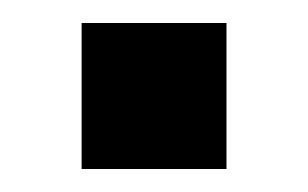

<svg xmlns="http://www.w3.org/2000/svg" viewBox="-20 -147 268 167"><path d="M51 0V-127H177V0Z"/></svg>

Font: Archivo Narrow SemiBold
Style: Regular
Weight: 600
Designer: Hector Gatti
Foundry: Omnibus-Type
Version: Version 3.002